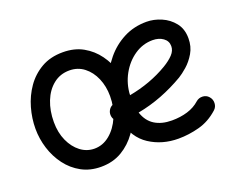

<svg xmlns="http://www.w3.org/2000/svg" viewBox="-95 -704 1129 911"><g transform="rotate(-20 469.0 -248.5)"><path d="M869.1 -29.8Q824.7 10.3 771.7 24.4Q718.8 38.6 666.5 38.6Q584.5 38.6 521 -2.7Q457.5 -43.9 436.5 -133.3Q422.4 -137.2 412.1 -148.4Q401.9 -159.7 400.9 -175.3Q399.9 -189.9 407.5 -202.1Q415 -214.4 427.7 -219.7Q428.7 -277.8 449 -334Q469.2 -390.1 506.6 -435.3Q543.9 -480.5 595.9 -507.6Q647.9 -534.7 711.9 -534.7Q749 -534.7 786.1 -518.8Q823.2 -502.9 848.1 -471.7Q873 -440.4 873 -393.1Q873 -351.6 854 -319.3Q835 -287.1 810.1 -265.4Q785.2 -243.7 767.1 -232.9Q711.4 -200.2 652.1 -177.2Q592.8 -154.3 530.3 -142.6Q545.4 -96.7 580.3 -75Q615.2 -53.2 666.5 -53.2Q709.5 -53.2 745.6 -64.2Q781.7 -75.2 807.1 -98.1Q821.3 -110.8 840.6 -110.1Q859.9 -109.4 872.1 -95.2Q884.8 -81.1 884 -61.8Q883.3 -42.5 869.1 -29.8ZM709.5 -442.9Q659.7 -442.9 617.7 -414.3Q575.7 -385.7 549.3 -338.1Q522.9 -290.5 520 -233.9Q628.9 -253.9 716.8 -306.2Q747.6 -324.7 765.6 -344Q783.7 -363.3 783.7 -386.2Q783.7 -412.1 762.2 -427.5Q740.7 -442.9 709.5 -442.9ZM289.1 -534.7Q347.7 -534.7 391.1 -510.3Q434.6 -485.8 463.6 -445.8Q492.7 -405.8 507.1 -357.9Q521.5 -310.1 521.5 -262.7Q521.5 -210.9 505.6 -157.7Q489.7 -104.5 458.5 -60.1Q427.2 -15.6 381.6 11.5Q335.9 38.6 275.9 38.6Q220.7 38.6 177.5 14.9Q134.3 -8.8 104.5 -48.6Q74.7 -88.4 59.3 -137.5Q43.9 -186.5 43.9 -237.3Q43.9 -289.6 58.8 -342Q73.7 -394.5 104 -438Q134.3 -481.4 180.4 -508.1Q226.6 -534.7 289.1 -534.7ZM289.1 -442.9Q242.7 -442.9 208.3 -415.5Q173.8 -388.2 155.3 -341.6Q136.7 -294.9 136.7 -237.3Q136.7 -184.1 155.5 -142.6Q174.3 -101.1 205.8 -77.1Q237.3 -53.2 275.9 -53.2Q318.4 -53.2 353.3 -82Q388.2 -110.8 408.9 -158.7Q429.7 -206.5 429.7 -262.7Q429.7 -312 412.1 -353Q394.5 -394 362.8 -418.5Q331.1 -442.9 289.1 -442.9Z"/></g></svg>

Font: Mikhak-DS2-FD Medium
Style: Regular
Weight: 500
Designer: Amin Abedi
Version: Version 3.4